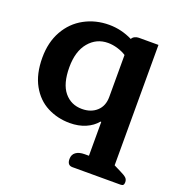

<svg xmlns="http://www.w3.org/2000/svg" viewBox="-129 -613 885 938"><g transform="rotate(20 313.5 -144.5)"><path d="M322 180Q322 157 338.5 145Q355 133 384 133H406V-43H402Q380 -16 344 -0.5Q308 15 262 15Q199 15 145.5 -12.5Q92 -40 60 -97.5Q28 -155 28 -240Q28 -320 61.5 -379.5Q95 -439 153 -470.5Q211 -502 281 -502Q344 -502 403 -473Q407 -482 417 -487Q427 -492 438 -492H540V134L576 152Q599 163 608 171.5Q617 180 617 194Q617 204 613 208.5Q609 213 599 213H349Q322 213 322 180ZM401 -171V-389Q383 -401 357 -409Q331 -417 306 -417Q246 -417 207 -370.5Q168 -324 168 -241Q168 -155 203 -112.5Q238 -70 295 -70Q342 -70 371.5 -97Q401 -124 401 -171Z"/></g></svg>

Font: Maitree
Style: Bold
Weight: 700
Designer: CadsonDemak Team
Foundry: CadsonDemak
Version: Version 1.002